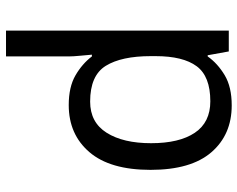

<svg xmlns="http://www.w3.org/2000/svg" viewBox="-98 -702 810 655"><g transform="rotate(-90 307.5 -375.0)"><path d="M275 10Q175 10 115 -59.5Q55 -129 55 -267Q55 -405 115.5 -475.5Q176 -546 276 -546Q338 -546 377.5 -523Q417 -500 442 -467H448Q447 -480 444.5 -505.5Q442 -531 442 -546V-760H530V0H459L446 -72H442Q418 -38 378 -14Q338 10 275 10ZM289 -63Q374 -63 408.5 -109.5Q443 -156 443 -250V-266Q443 -366 410 -419.5Q377 -473 288 -473Q217 -473 181.5 -416.5Q146 -360 146 -265Q146 -169 181.5 -116Q217 -63 289 -63Z"/></g></svg>

Font: Noto Sans Old Turkic
Style: Regular
Weight: 400
Designer: Monotype Design Team
Foundry: Monotype Imaging Inc.
Version: Version 2.003; ttfautohint (v1.8.4.7-5d5b)